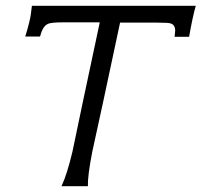

<svg xmlns="http://www.w3.org/2000/svg" viewBox="-20 -642 695 662"><path d="M90 -622H655Q644 -584 632 -515H582Q584 -531 584 -536Q584 -556 569 -561Q562 -564 522 -564H394L337 -297Q324 -238 298 -118Q282 -36 283 0H192Q211 -40 230 -120L267 -297L324 -565H198Q154 -565 144 -559Q127 -551 118 -516H67Q75 -541 81 -566Q87 -590 90 -622Z"/></svg>

Font: GFS Neohellenic Rg
Style: Italic
Weight: 400
Italic angle: -12°
Designer: Takis Katsoulidis and George D. Matthiopoulos
Foundry: Takis Katsoulidis and George D. Matthiopoulos
Version: Version 1.0